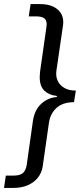

<svg xmlns="http://www.w3.org/2000/svg" viewBox="-62 -743 406 938"><path d="M247 -634.5Q247 -626 245.5 -617L213.5 -397Q212.5 -388 212.5 -383Q212.5 -361 223 -342.2Q233.5 -323.5 255 -312Q276.5 -300.5 308.5 -300.5L299.5 -244Q245 -243.5 214.5 -216.2Q184 -189 177 -142.5L146.5 70.5Q141.5 102.5 122 126.2Q102.5 150 72.2 162.5Q42 175 6 175H-42.5L-33.5 115H1.5Q36 115 50.2 102.2Q64.5 89.5 68.5 62.5L99 -153.5Q107.5 -206.5 139 -235.5Q170.5 -264.5 211 -268.5Q217 -269.5 217 -272Q217 -274.5 212 -275Q177 -278.5 154.5 -300.2Q132 -322 132 -366.5Q132 -377.5 133.5 -391L164.5 -609Q166 -617.5 166 -625Q166 -645 153.8 -654Q141.5 -663 112.5 -663H78.5L87.5 -723H134.5Q186 -723 216.5 -699.2Q247 -675.5 247 -634.5Z"/></svg>

Font: 1883 Sans
Style: Italic
Weight: 400
Italic angle: -8°
Designer: 1883 Sans project is a fork of Public Sans.
Version: Version 1.009